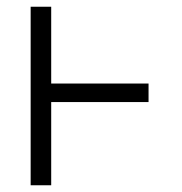

<svg xmlns="http://www.w3.org/2000/svg" viewBox="-20 -550 540 570"><path d="M71 0V-530H132V-302H421V-247H132V0Z"/></svg>

Font: Iosevka Slab Light
Style: Regular
Weight: 300
Monospace: yes
Designer: Belleve Invis
Foundry: Belleve Invis
Version: Version 11.1.0; ttfautohint (v1.8.3)